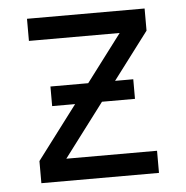

<svg xmlns="http://www.w3.org/2000/svg" viewBox="-43 -562 587 605"><g transform="rotate(-5 250.0 -260.0)"><path d="M64 0V-70L351 -450H64V-520H436V-450L149 -70H436V0ZM119 -239V-301H381V-239Z"/></g></svg>

Font: Iosevka
Style: Regular
Weight: 400
Monospace: yes
Designer: Belleve Invis
Foundry: Belleve Invis
Version: Version 33.2.3; ttfautohint (v1.8.4)